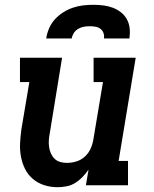

<svg xmlns="http://www.w3.org/2000/svg" viewBox="-20 -770 640 798"><path d="M219 8Q190 8 163.5 -0.5Q137 -9 116.5 -26.5Q96 -44 84 -68Q72 -92 67 -119.5Q62 -147 63.5 -175.5Q65 -204 69 -233L102 -429H63V-530H238L187 -217Q184 -202 183 -187.5Q182 -173 184 -159Q186 -145 191.5 -132.5Q197 -120 206.5 -110.5Q216 -101 229.5 -97Q243 -93 258 -93Q278 -93 297.5 -99Q317 -105 332.5 -119Q348 -133 356.5 -152Q365 -171 368 -190L408 -429H369V-530H544L473 -101H512V0H337L348 -65Q337 -49 323 -34.5Q309 -20 292 -9.5Q275 1 256 4.5Q237 8 219 8ZM172 -610Q175 -631 184 -652Q193 -673 208 -689.5Q223 -706 242.5 -718.5Q262 -731 283 -738Q304 -745 325 -747.5Q346 -750 368 -750Q389 -750 409.5 -747.5Q430 -745 448.5 -738Q467 -731 482.5 -719Q498 -707 507.5 -689.5Q517 -672 519 -651.5Q521 -631 518 -610H412Q414 -622 410 -633Q406 -644 397 -650.5Q388 -657 376.5 -659Q365 -661 353 -661Q341 -661 329 -659Q317 -657 305.5 -650.5Q294 -644 287 -633Q280 -622 278 -610Z"/></svg>

Font: Iosevka Slab Extended Oblique
Style: Bold
Weight: 700
Width: 7
Italic angle: -9°
Monospace: yes
Designer: Belleve Invis
Foundry: Belleve Invis
Version: Version 11.1.1; ttfautohint (v1.8.3)